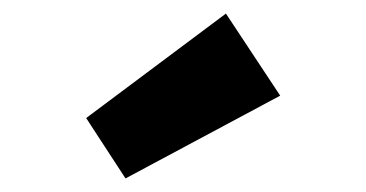

<svg xmlns="http://www.w3.org/2000/svg" viewBox="-20 -829 540 283"><path d="M165 -566 107 -655 313 -809 393 -688Z"/></svg>

Font: Lexend Mega Black
Style: Regular
Weight: 900
Version: Version 1.007